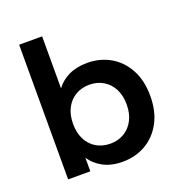

<svg xmlns="http://www.w3.org/2000/svg" viewBox="-123 -776 851 895"><g transform="rotate(-20 302.0 -329.0)"><path d="M336 10Q280 10 240 -11.5Q200 -33 178 -68V0H68V-668H182V-410Q205 -442 244 -461Q283 -480 336 -480Q400 -480 451 -450.5Q502 -421 531.5 -366Q561 -311 561 -235Q561 -159 531.5 -104Q502 -49 451 -19.5Q400 10 336 10ZM311 -89Q350 -89 380 -107Q410 -125 427 -158Q444 -191 444 -235Q444 -280 427 -312.5Q410 -345 380 -363Q350 -381 311 -381Q272 -381 242 -363Q212 -345 195 -312.5Q178 -280 178 -235Q178 -191 194.5 -158Q211 -125 241.5 -107Q272 -89 311 -89Z"/></g></svg>

Font: Gantari SemiBold
Style: Regular
Weight: 600
Designer: Anugrah Pasau
Foundry: Lafontype
Version: Version 1.000; ttfautohint (v1.8.3)